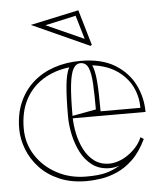

<svg xmlns="http://www.w3.org/2000/svg" viewBox="-53 -784 708 846"><g transform="rotate(-5 300.5 -361.5)"><path d="M315 -515Q408 -515 466.5 -479Q525 -443 553 -386.5Q581 -330 581 -266H255V-276L364 -296Q364 -364 361.5 -410.5Q359 -457 348.5 -481Q338 -505 314 -505Q294 -505 282 -484Q270 -463 264.5 -413.5Q259 -364 259 -276Q259 -239 267 -200Q275 -161 292 -127.5Q309 -94 336.5 -73.5Q364 -53 403 -53Q421 -53 442.5 -60Q464 -67 484.5 -81Q505 -95 522 -114Q539 -133 549 -157L563 -148Q536 -92 502 -59.5Q468 -27 431 -11Q394 5 359.5 10Q325 15 297 15Q228 15 176 -7.5Q124 -30 89.5 -67Q55 -104 37.5 -149.5Q20 -195 20 -240Q20 -305 42 -356Q64 -407 103.5 -442.5Q143 -478 197 -496.5Q251 -515 315 -515ZM40 -240Q40 -174 74 -121Q108 -68 166.5 -36.5Q225 -5 297 -5Q349 -5 381.5 -13Q414 -21 447 -41Q436 -37 425 -35Q414 -33 403 -33Q358 -33 326.5 -56Q295 -79 276 -116Q257 -153 248 -195Q239 -237 239 -276Q239 -359 244 -411.5Q249 -464 263 -491Q196 -483 145.5 -451Q95 -419 67.5 -366Q40 -313 40 -240ZM384 -286H560Q560 -337 538.5 -380Q517 -423 473.5 -453Q430 -483 365 -491Q376 -467 380 -420Q384 -373 384 -286ZM365 -577 111 -692 325 -738 371 -581ZM342 -610 311 -715 175 -685 340 -611Z"/></g></svg>

Font: Kalnia Glaze Thin
Style: Regular
Weight: 100
Version: Version 1.110